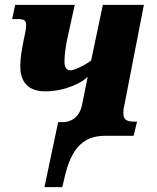

<svg xmlns="http://www.w3.org/2000/svg" viewBox="-20 -556 641 786"><path d="M162 210H235L248 155C281 23 347 0 411 0H527L541 -58H531C497 -58 485 -67 485 -94C485 -105 486 -113 489 -125L569 -536H401L353 -308C319 -283 279 -268 269 -268C249 -268 244 -284 244 -305C244 -329 249 -368 255 -395L286 -536H42L30 -478H53C81 -478 87 -471 87 -453C87 -431 81 -415 75 -382C70 -352 63 -323 63 -285C63 -236 82 -182 165 -182C250 -182 321 -221 339 -242L316 -127C305 -73 268 -56 237 -56H218Z"/></svg>

Font: Noto Serif Condensed Black
Style: Italic
Weight: 900
Width: 3
Italic angle: -12°
Designer: Monotype Design Team
Foundry: Monotype Imaging Inc.
Version: Version 2.013